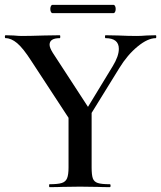

<svg xmlns="http://www.w3.org/2000/svg" viewBox="-20 -770 663 790"><path d="M469 -569Q469 -613 414 -613Q412 -613 412 -619Q412 -625 414 -625L466 -624Q508 -622 543 -622Q560 -622 584 -624L621 -625Q623 -625 623 -619Q623 -613 621 -613Q588 -613 546 -578.5Q504 -544 471 -490L332 -265L312 -281L444 -498Q469 -539 469 -569ZM3 -613Q0 -613 0 -619Q0 -625 3 -625L36 -624Q58 -622 68 -622Q101 -622 163 -624L226 -625Q228 -625 228 -619Q228 -613 226 -613Q184 -613 184 -586Q184 -574 197 -553L350 -318L270 -273L109 -519Q75 -572 50.5 -592.5Q26 -613 3 -613ZM357 -319V-81Q357 -50 362 -36Q367 -22 382.5 -17Q398 -12 432 -12Q435 -12 435 -6Q435 0 432 0Q400 0 382 -1L309 -2L237 -1Q217 0 184 0Q182 0 182 -6Q182 -12 184 -12Q218 -12 234 -17Q250 -22 256 -36.5Q262 -51 262 -81V-310ZM187 -733Q187 -740 189.5 -745Q192 -750 196 -750H447Q451 -750 453.5 -745Q456 -740 456 -733Q456 -726 453.5 -721Q451 -716 447 -716H196Q192 -716 189.5 -721Q187 -726 187 -733Z"/></svg>

Font: Cormorant Unicase SemiBold
Style: Regular
Weight: 600
Designer: Christian Thalmann (Catharsis Fonts)
Foundry: Catharsis Fonts
Version: Version 4.000